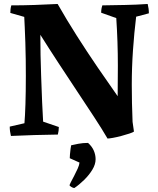

<svg xmlns="http://www.w3.org/2000/svg" viewBox="-20 -677 793 966"><path d="M521 20Q493 -28 453 -89Q413 -150 367.5 -218.5Q322 -287 274.5 -359.5Q227 -432 183 -502Q183 -454 184 -400Q185 -346 187 -294Q189 -223 192 -162Q195 -101 197 -65L276 -38Q276 -19 271 0Q212 1 153 2.5Q94 4 35 7Q32 -5 30.5 -16.5Q29 -28 29 -40L103 -57Q106 -91 108 -152.5Q110 -214 110 -295Q110 -333 109.5 -377Q109 -421 107.5 -463.5Q106 -506 104.5 -540Q103 -574 102 -592L32 -612Q32 -621 33 -630.5Q34 -640 37 -650Q95 -650 153.5 -652Q212 -654 270 -657Q315 -578 366.5 -497Q418 -416 471 -338.5Q524 -261 572 -193Q572 -231 572.5 -270Q573 -309 573 -346Q573 -406 571 -466Q569 -526 565 -586L489 -613Q489 -633 495 -650Q552 -651 609 -652Q666 -653 723 -657Q726 -645 727.5 -633.5Q729 -622 729 -610L665 -593Q655 -511 649 -424Q643 -337 643 -250Q643 -211 644 -158.5Q645 -106 647 -64L654 -15Q649 -11 631 -5Q613 1 590.5 7Q568 13 548.5 16.5Q529 20 521 20ZM354 269Q348 269 339 263.5Q330 258 330 255Q330 252 337 238.5Q344 225 353.5 207Q363 189 371 171Q379 153 380 141L331 119Q331 114 332 100Q333 86 335 72Q337 58 338 54Q350 51 373.5 46.5Q397 42 423 42Q443 60 452 81Q461 102 461 124Q461 150 444.5 177Q428 204 403 228.5Q378 253 354 269Z"/></svg>

Font: Labrada
Style: Bold
Weight: 700
Designer: Mercedes Jáuregui
Foundry: Omnibus-Type Team
Version: Version 1.000; ttfautohint (v1.8.4.7-5d5b)